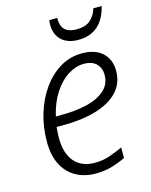

<svg xmlns="http://www.w3.org/2000/svg" viewBox="-112 -802 697 885"><g transform="rotate(-15 236.5 -359.5)"><path d="M233 10Q182 10 141 -12.5Q100 -35 77 -79.5Q54 -124 54 -190Q54 -259 73 -322Q92 -385 127 -434.5Q162 -484 209.5 -513Q257 -542 315 -542Q378 -542 412.5 -510Q447 -478 447 -424Q447 -365 410 -325Q373 -285 304.5 -264.5Q236 -244 140 -244H115Q114 -233 113 -219.5Q112 -206 112 -192Q112 -119 146 -79Q180 -39 244 -39Q282 -39 314.5 -50.5Q347 -62 378 -76V-26Q348 -11 312.5 -0.5Q277 10 233 10ZM150 -292Q219 -292 273 -305Q327 -318 359 -346.5Q391 -375 391 -420Q391 -451 371 -472Q351 -493 310 -493Q273 -493 235.5 -469.5Q198 -446 168.5 -401Q139 -356 124 -292ZM316 -606Q284 -606 259.5 -617.5Q235 -629 221.5 -652Q208 -675 208 -707Q208 -713 208.5 -719Q209 -725 210 -729H248Q247 -709 253 -692Q259 -675 275.5 -665Q292 -655 321 -655Q364 -655 387 -675Q410 -695 420 -729H460Q444 -666 408 -636Q372 -606 316 -606Z"/></g></svg>

Font: Noto Sans Display Light
Style: Italic
Weight: 300
Italic angle: -12°
Designer: Monotype Design Team
Foundry: Monotype Imaging Inc.
Version: Version 2.003